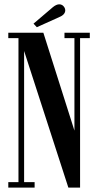

<svg xmlns="http://www.w3.org/2000/svg" viewBox="-20 -848 443 868"><path d="M17.5 0V-24.5H63.5V-675.5H17.5V-700H176L316.5 -257.5V-675.5H271.5V-700H386V-675.5H342V0H289L89 -617.5V-24.5H136.5V0ZM146.5 -725 131.5 -741 219.5 -816Q235 -828.5 248 -828.5Q263 -828.5 271.5 -814Q275 -808 275 -801.5Q275 -781.5 246.5 -770Z"/></svg>

Font: Imbue 50pt SemiBold
Style: Regular
Weight: 600
Designer: Tyler Finck
Foundry: Etcetera Type Company
Version: Version 1.102; ttfautohint (v1.8.3)